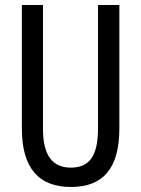

<svg xmlns="http://www.w3.org/2000/svg" viewBox="-20 -734 562 764"><path d="M455 -714H370V-223C370 -111 334 -67 262 -67C191 -67 151 -112 151 -222V-714H67V-223C67 -64 135 10 262 10C389 10 455 -62 455 -224Z"/></svg>

Font: Noto Sans UI Condensed
Style: Regular
Weight: 400
Width: 3
Designer: Monotype Design Team
Foundry: Monotype Imaging Inc.
Version: Version 1.901